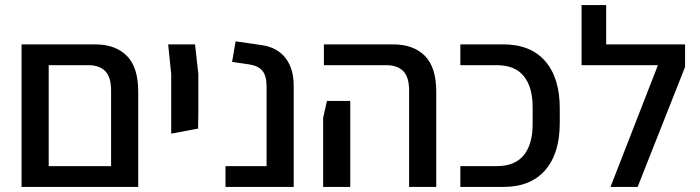

<svg xmlns="http://www.w3.org/2000/svg" viewBox="-20 -737 2761 757"><path d="M525 -375V0H418H90H65V-562H172H355Q435 -562 480 -517Q525 -472 525 -375ZM418 -82V-380Q418 -433 395 -456.5Q372 -480 328 -480H172V-82Z M655 -445 643 -562H749L762 -445V-293L761 -230L655 -210Z M869 -82H1031V-396Q1031 -439 1014 -458.5Q997 -478 963 -483L895 -493L909 -574L1013 -559Q1073 -550 1105.5 -508.5Q1138 -467 1138 -398V0H869Z M1593 -380Q1593 -433 1570 -456.5Q1547 -480 1503 -480H1257V-562H1530Q1610 -562 1655 -517Q1700 -472 1700 -375V0H1593ZM1254 -272 1269 -339H1361V0H1254Z M1795 -82H1939Q2010 -82 2045 -125Q2080 -168 2080 -247V-315Q2080 -394 2045 -437Q2010 -480 1939 -480H1795V-562H1965Q2072 -562 2129.5 -496Q2187 -430 2187 -310V-252Q2187 -132 2129.5 -66Q2072 0 1965 0H1795Z M2681 -562V-473L2494 0H2387L2574 -480H2273V-717H2370V-562Z"/></svg>

Font: Assistant SemiBold
Style: Regular
Weight: 600
Designer: Hebrew By Ben Nathan, Latin by Paul Hunt
Version: Version 2.001; ttfautohint (v1.6)